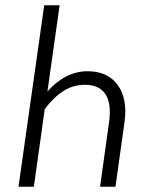

<svg xmlns="http://www.w3.org/2000/svg" viewBox="-20 -705 531 725"><path d="M311 -436Q387.2 -436 424.8 -383.5Q462.4 -331.1 450.2 -244.1L416 0H357.9L392.1 -246.1Q401.4 -312 378.7 -348.4Q356 -384.8 299.8 -384.8Q256.8 -384.8 220.2 -361.8Q183.6 -338.9 148.9 -293L107.9 0H49.8L147 -685.1H205.1L159.2 -359.9Q227.5 -436 311 -436Z"/></svg>

Font: Fira Sans Compressed Light
Style: Italic
Weight: 300
Width: 3
Italic angle: -8°
Designer: Carrois Corporate & Edenspiekermann AG
Foundry: Carrois Corporate GbR & Edenspiekermann AG
Version: Version 4.203;PS 004.203;hotconv 1.0.88;makeotf.lib2.5.64775